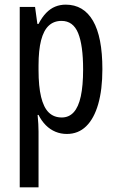

<svg xmlns="http://www.w3.org/2000/svg" viewBox="-20 -567 502 827"><path d="M263 -547Q340 -547 380.5 -477.5Q421 -408 421 -269Q421 -181 403 -118.5Q385 -56 351 -23Q317 10 268 10Q242 10 219 0.5Q196 -9 177.5 -27.5Q159 -46 146 -72H142Q144 -51 145 -33Q146 -15 146 0V240H65V-537H131L141 -464H146Q161 -493 179 -511.5Q197 -530 218 -538.5Q239 -547 263 -547ZM245 -477Q212 -477 190 -456.5Q168 -436 157 -393.5Q146 -351 146 -285V-265Q146 -195 157 -149.5Q168 -104 190 -82.5Q212 -61 246 -61Q277 -61 297.5 -83.5Q318 -106 328 -152Q338 -198 338 -268Q338 -372 316.5 -424.5Q295 -477 245 -477Z"/></svg>

Font: Noto Sans Arabic ExtraCondensed
Style: Regular
Weight: 400
Width: 2
Designer: Monotype Design Team, Nadine Chahine, Nizar Qandah and Khaled Hosny
Foundry: Monotype Imaging Inc.
Version: Version 2.012